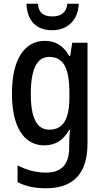

<svg xmlns="http://www.w3.org/2000/svg" viewBox="-20 -769 557 1029"><path d="M402 -749H341C336 -699 304 -681 261 -681C215 -681 187 -699 183 -749H122C125 -657 175 -607 260 -607C343 -607 399 -662 402 -749ZM220 -550C110 -550 44 -449 44 -268C44 -89 108 10 217 10C277 10 319 -17 351 -73H355C352 -48 351 -16 351 4V20C351 115 307 156 226 156C174 156 123 143 74 117V207C118 230 166 240 226 240C380 240 449 154 449 -1V-540H367L356 -469H351C319 -526 276 -550 220 -550ZM243 -464C319 -464 352 -407 352 -271V-247C352 -129 317 -74 245 -74C178 -74 145 -135 145 -266C145 -396 177 -464 243 -464Z"/></svg>

Font: Noto Sans Arabic Cond Med
Style: Regular
Weight: 500
Width: 3
Designer: Monotype Design Team, Nadine Chahine, Nizar Qandah and Khaled Hosny
Foundry: Monotype Imaging Inc.
Version: Version 2.012